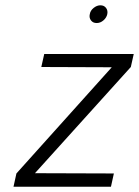

<svg xmlns="http://www.w3.org/2000/svg" viewBox="-20 -705 525 725"><path d="M359 -685Q346 -685 333.5 -675Q321 -665 319 -651Q316 -638 323.5 -628Q331 -618 345 -618Q359 -618 370.5 -628Q382 -638 385 -651Q388 -665 380.5 -675Q373 -685 359 -685ZM485 -501H147L136 -452L402 -451L42 -50L31 0H399L410 -50L112 -51L474 -452Z"/></svg>

Font: Advent Pro
Style: Italic
Weight: 400
Italic angle: -12°
Designer: VivaRado, Andreas Kalpakidis
Foundry: VivaRado, Andreas Kalpakidis
Version: Version 3.000